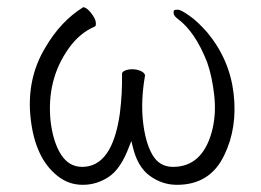

<svg xmlns="http://www.w3.org/2000/svg" viewBox="-20 -502 727 535"><path d="M473 13Q432 13 397.5 -12Q363 -37 350 -93L346 -109L340 -94Q317 -32 283.5 -9.5Q250 13 210.5 13Q171 13 140 -12Q78 -61 65.5 -171Q53 -281 106 -369Q149 -443 212 -482Q222 -481 234 -465.5Q246 -450 247 -439.5Q248 -429 244 -428Q202 -410 172 -368Q109 -280 121 -164Q128 -106 150 -71.5Q172 -37 209 -37Q293 -37 314 -186Q321 -243 320 -294V-295Q319 -301 327.5 -305Q336 -309 348.5 -309Q361 -309 371.5 -304.5Q382 -300 384 -293V-291Q372 -221 378.5 -163Q385 -105 404.5 -71Q424 -37 462 -37Q543 -37 570 -134Q583 -182 577 -236Q571 -290 557 -329Q524 -413 476 -449Q465 -457 464 -464Q463 -471 465 -473Q467 -475 475.5 -475Q484 -475 508 -458Q532 -441 558 -411Q620 -336 631 -241Q642 -146 605 -70Q566 13 473 13Z"/></svg>

Font: LXGW WenKai TC Light
Style: Regular
Weight: 300
Designer: LXGW / Fontworks Inc.
Foundry: LXGW / Fontworks Inc.
Version: Version 1.330